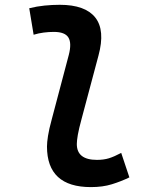

<svg xmlns="http://www.w3.org/2000/svg" viewBox="-20 -762 626 792"><path d="M355 9.8Q173.8 9.8 173.8 -157.7Q173.8 -174.3 178 -201.4Q182.1 -228.5 194.3 -272.9L263.7 -535.2Q276.4 -584 262.2 -607.2Q248 -630.4 202.1 -630.4Q181.6 -630.4 160.4 -627.7Q139.2 -625 118.7 -618.7L100.6 -728Q131.8 -735.8 163.6 -739Q195.3 -742.2 226.6 -742.2Q331.5 -742.2 373 -689.7Q414.6 -637.2 386.2 -532.7L316.9 -272.9Q305.2 -230 301 -205.6Q296.9 -181.2 296.9 -168.5Q296.4 -102.5 379.9 -102.5Q407.7 -102.5 429.2 -109.1Q450.7 -115.7 480 -131.3L513.7 -30.3Q479.5 -13.7 441.7 -2Q403.8 9.8 355 9.8Z"/></svg>

Font: Cascadia Code NF SemiBold
Style: Italic
Weight: 600
Italic angle: -10°
Monospace: yes
Designer: Aaron Bell
Foundry: Saja Typeworks
Version: Version 2404.023; ttfautohint (v1.8.4)